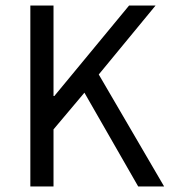

<svg xmlns="http://www.w3.org/2000/svg" viewBox="-20 -676 619 696"><path d="M90 0H174V-207L286 -340L481 0H575L338 -406L544 -656H448L177 -328H174V-656H90Z"/></svg>

Font: SSansPro
Style: Regular
Weight: 400
Designer: Paul D. Hunt
Foundry: Adobe Systems Incorporated
Version: Version 3.006;hotconv 1.0.111;makeotfexe 2.5.65597